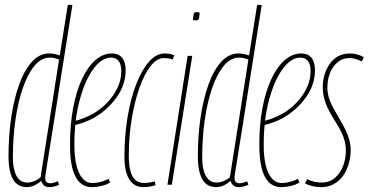

<svg xmlns="http://www.w3.org/2000/svg" viewBox="-20 -760 1517 790"><path d="M183 10Q174 10 167.5 7Q161 4 156.5 -2Q152 -8 149 -16Q142 -9 132.5 -3Q123 3 112.5 6.5Q102 10 90 10Q65 10 48.5 -4Q32 -18 23.5 -46Q15 -74 15 -116Q15 -202 26.5 -278.5Q38 -355 59.5 -414Q81 -473 112 -506.5Q143 -540 182 -540Q193 -540 203.5 -538Q214 -536 226 -532L259 -740H278Q259 -618 243.5 -522.5Q228 -427 217 -355Q206 -283 197.5 -231Q189 -179 183.5 -144Q178 -109 174.5 -87Q171 -65 169 -53Q167 -41 166.5 -36.5Q166 -32 166 -30Q166 -17 171 -11.5Q176 -6 186 -6Q194 -6 202.5 -8.5Q211 -11 218 -14L223 0Q213 5 202.5 7.5Q192 10 183 10ZM90 -9Q108 -9 122 -15Q136 -21 147 -31L223 -515Q212 -519 203.5 -521Q195 -523 185 -523Q150 -523 122 -489.5Q94 -456 74 -398Q54 -340 43.5 -266.5Q33 -193 33 -112Q33 -81 39.5 -57.5Q46 -34 59 -21.5Q72 -9 90 -9Z M287 -262Q307 -267 327 -275Q347 -283 366 -294Q415 -323 447 -370Q479 -417 479 -468Q479 -495 468 -509Q457 -523 437 -523Q398 -523 363.5 -475.5Q329 -428 307.5 -347Q286 -266 286 -164Q286 -115 294.5 -80Q303 -45 319.5 -26Q336 -7 360 -7Q371 -7 382 -9Q393 -11 404 -14.5Q415 -18 427 -24L433 -9Q419 0 398 5Q377 10 359 10Q328 10 307.5 -10Q287 -30 277.5 -68.5Q268 -107 268 -163Q268 -247 281 -316Q294 -385 317.5 -435Q341 -485 372.5 -512.5Q404 -540 440 -540Q460 -540 472.5 -531.5Q485 -523 491 -507.5Q497 -492 497 -472Q497 -411 459.5 -359Q422 -307 366 -275Q346 -264 325 -256.5Q304 -249 284 -244Z M570 10Q545 10 527.5 -4Q510 -18 501 -46Q492 -74 492 -115Q492 -200 504.5 -276.5Q517 -353 540 -412.5Q563 -472 593 -506Q623 -540 657 -540Q664 -540 669.5 -539.5Q675 -539 682 -537.5Q689 -536 697 -533L690 -515Q680 -519 672.5 -520Q665 -521 654 -521Q625 -521 599 -487.5Q573 -454 553 -396.5Q533 -339 521.5 -267.5Q510 -196 510 -119Q510 -80 517 -55Q524 -30 538 -18.5Q552 -7 574 -7Q581 -7 588.5 -8Q596 -9 604 -10.5Q612 -12 617 -14L620 2Q613 4 605 6Q597 8 588.5 9Q580 10 570 10Z M669 0 752 -530H771L687 0ZM791 -710Q796 -710 799 -709Q802 -708 801 -702Q800 -690 798.5 -684.5Q797 -679 794 -677.5Q791 -676 784 -676Q780 -676 776.5 -677Q773 -678 774 -684Q776 -696 777 -701.5Q778 -707 781 -708.5Q784 -710 791 -710Z M962 10Q953 10 946.5 7Q940 4 935.5 -2Q931 -8 928 -16Q921 -9 911.5 -3Q902 3 891.5 6.5Q881 10 869 10Q844 10 827.5 -4Q811 -18 802.5 -46Q794 -74 794 -116Q794 -202 805.5 -278.5Q817 -355 838.5 -414Q860 -473 891 -506.5Q922 -540 961 -540Q972 -540 982.5 -538Q993 -536 1005 -532L1038 -740H1057Q1038 -618 1022.5 -522.5Q1007 -427 996 -355Q985 -283 976.5 -231Q968 -179 962.5 -144Q957 -109 953.5 -87Q950 -65 948 -53Q946 -41 945.5 -36.5Q945 -32 945 -30Q945 -17 950 -11.5Q955 -6 965 -6Q973 -6 981.5 -8.5Q990 -11 997 -14L1002 0Q992 5 981.5 7.5Q971 10 962 10ZM869 -9Q887 -9 901 -15Q915 -21 926 -31L1002 -515Q991 -519 982.5 -521Q974 -523 964 -523Q929 -523 901 -489.5Q873 -456 853 -398Q833 -340 822.5 -266.5Q812 -193 812 -112Q812 -81 818.5 -57.5Q825 -34 838 -21.5Q851 -9 869 -9Z M1066 -262Q1086 -267 1106 -275Q1126 -283 1145 -294Q1194 -323 1226 -370Q1258 -417 1258 -468Q1258 -495 1247 -509Q1236 -523 1216 -523Q1177 -523 1142.5 -475.5Q1108 -428 1086.5 -347Q1065 -266 1065 -164Q1065 -115 1073.5 -80Q1082 -45 1098.5 -26Q1115 -7 1139 -7Q1150 -7 1161 -9Q1172 -11 1183 -14.5Q1194 -18 1206 -24L1212 -9Q1198 0 1177 5Q1156 10 1138 10Q1107 10 1086.5 -10Q1066 -30 1056.5 -68.5Q1047 -107 1047 -163Q1047 -247 1060 -316Q1073 -385 1096.5 -435Q1120 -485 1151.5 -512.5Q1183 -540 1219 -540Q1239 -540 1251.5 -531.5Q1264 -523 1270 -507.5Q1276 -492 1276 -472Q1276 -411 1238.5 -359Q1201 -307 1145 -275Q1125 -264 1104 -256.5Q1083 -249 1063 -244Z M1235 -5 1244 -23Q1254 -18 1263.5 -15Q1273 -12 1283.5 -10.5Q1294 -9 1304 -9Q1336 -9 1358 -28Q1380 -47 1391.5 -77Q1403 -107 1403 -139Q1403 -161 1398 -180Q1393 -199 1384.5 -216.5Q1376 -234 1365.5 -250.5Q1355 -267 1345 -284Q1335 -301 1326.5 -319.5Q1318 -338 1313 -358.5Q1308 -379 1308 -403Q1308 -426 1314.5 -449.5Q1321 -473 1334.5 -494Q1348 -515 1369.5 -527.5Q1391 -540 1420 -540Q1437 -540 1452 -535.5Q1467 -531 1477 -524L1468 -507Q1461 -511 1453 -514Q1445 -517 1436.5 -519Q1428 -521 1417 -521Q1389 -521 1368.5 -503.5Q1348 -486 1337.5 -458.5Q1327 -431 1327 -401Q1327 -381 1332 -362.5Q1337 -344 1346 -326.5Q1355 -309 1365 -291.5Q1375 -274 1385 -256.5Q1395 -239 1404 -220.5Q1413 -202 1418 -182Q1423 -162 1423 -140Q1423 -121 1418.5 -100Q1414 -79 1405 -59.5Q1396 -40 1381.5 -24.5Q1367 -9 1347 0.5Q1327 10 1301 10Q1283 10 1266 6Q1249 2 1235 -5Z"/></svg>

Font: Georama ExtraCondensed Thin
Style: Italic
Weight: 100
Width: 2
Italic angle: -9°
Designer: Jean-Baptiste Levee
Foundry: Production Type
Version: Version 1.001